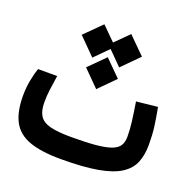

<svg xmlns="http://www.w3.org/2000/svg" viewBox="-111 -709 809 819"><g transform="rotate(20 293.0 -299.0)"><path d="M248.5 2.9Q158.7 2.9 105.2 -16.6Q51.8 -36.1 28.3 -80.1Q4.9 -124 4.9 -197.3Q4.9 -234.9 12 -269.5Q19 -304.2 26.4 -324.7H113.3Q106.9 -281.7 103.5 -256.3Q100.1 -231 100.1 -200.7Q100.1 -162.1 114.3 -140.1Q128.4 -118.2 162.8 -109.4Q197.3 -100.6 258.3 -100.6Q326.2 -100.6 369.9 -104.7Q413.6 -108.9 438.5 -118.2Q463.4 -127.4 473.4 -143.3Q483.4 -159.2 483.4 -183.1Q483.4 -215.8 479 -251Q474.6 -286.1 466.3 -337.9L562.5 -348.1Q571.8 -299.3 576.4 -263.7Q581.1 -228 581.1 -182.1Q581.1 -136.7 567.1 -102.1Q553.2 -67.4 517.1 -43.9Q481 -20.5 416 -8.8Q351.1 2.9 248.5 2.9ZM288.6 -474.1 360.8 -401.9 288.6 -329.1 216.3 -401.9ZM349.1 -601.1 424.8 -525.9 349.1 -449.7 273.4 -525.9ZM227.1 -601.1 302.7 -525.9 227.1 -449.7 151.4 -525.9Z"/></g></svg>

Font: Cascadia Code
Style: Regular
Weight: 400
Designer: Aaron Bell
Foundry: Saja Typeworks
Version: Version 2404.023